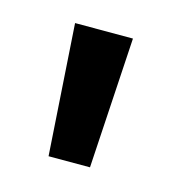

<svg xmlns="http://www.w3.org/2000/svg" viewBox="-48 -838 254 282"><g transform="rotate(15 79.5 -696.5)"><path d="M123 -796 111 -597H48L35 -796Z"/></g></svg>

Font: DVN-Poppins
Style: Regular
Weight: 400
Designer: Ninad Kale (Devanagari), Jonny Pinhorn (Latin)
Foundry: Indian Type Foundry
Version: 4.004